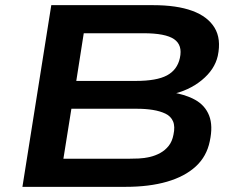

<svg xmlns="http://www.w3.org/2000/svg" viewBox="-20 -725 919 745"><path d="M67 0 179 -705H574Q666 -705 726 -683Q786 -661 812.5 -617.5Q839 -574 825 -508Q813 -455 763 -414Q713 -373 642 -358L644 -367Q699 -359 737.5 -337.5Q776 -316 791.5 -276.5Q807 -237 794 -177Q782 -118 739.5 -79Q697 -40 628 -20Q559 0 467 0ZM226 -109H476Q496 -109 518 -110Q540 -111 561.5 -116Q583 -121 602 -131.5Q621 -142 634.5 -159Q648 -176 653 -202Q660 -234 651.5 -254Q643 -274 622 -284Q601 -294 573 -298.5Q545 -303 512 -303H257ZM276 -411H507Q588 -411 628 -432.5Q668 -454 678 -500Q689 -550 655.5 -573Q622 -596 537 -596H305Z"/></svg>

Font: Nunito Sans 10pt Expanded
Style: Bold Italic
Weight: 700
Width: 7
Italic angle: -9°
Designer: Vernon Adams
Foundry: Vernon Adams
Version: Version 3.101;gftools[0.9.27]